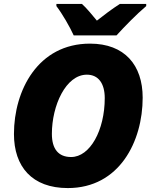

<svg xmlns="http://www.w3.org/2000/svg" viewBox="-20 -947 777 977"><path d="M355 -767H573C612 -810 674 -874 724 -916V-927H590C549 -901 510 -871 473 -842C455 -864 419 -908 397 -927H267V-916C297 -877 335 -811 355 -767ZM325 10C588 10 706 -228 706 -450C706 -616 614 -725 438 -725C173 -725 51 -487 51 -265C51 -99 143 10 325 10ZM342 -148C277 -148 244 -189 244 -266C244 -410 315 -567 422 -567C481 -567 513 -522 513 -448C513 -284 438 -148 342 -148Z"/></svg>

Font: Noto Sans Black
Style: Italic
Weight: 900
Italic angle: -12°
Designer: Monotype Design Team
Foundry: Monotype Imaging Inc.
Version: Version 2.013